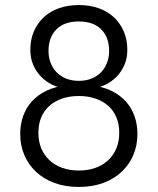

<svg xmlns="http://www.w3.org/2000/svg" viewBox="-20 -730 624 760"><path d="M292 -55Q256 -55 226.5 -65.5Q197 -76 176 -95.5Q155 -115 143.5 -142.5Q132 -170 132 -204Q132 -239 143.5 -266Q155 -293 176 -311.5Q197 -330 226.5 -340Q256 -350 292 -350Q328 -350 357.5 -340Q387 -330 408 -311.5Q429 -293 440.5 -266Q452 -239 452 -204Q452 -170 440.5 -142.5Q429 -115 408 -95.5Q387 -76 357.5 -65.5Q328 -55 292 -55ZM292 10Q346 10 389 -6Q432 -22 462 -50.5Q492 -79 508 -117Q524 -155 524 -200Q524 -237 512.5 -270Q501 -303 478 -328.5Q455 -354 420 -371Q385 -388 338 -392L350 -381Q373 -383 397 -394.5Q421 -406 440.5 -425.5Q460 -445 472 -472Q484 -499 484 -533Q484 -573 470 -605.5Q456 -638 431 -661.5Q406 -685 370.5 -697.5Q335 -710 292 -710Q249 -710 213.5 -697.5Q178 -685 153 -661.5Q128 -638 114 -605.5Q100 -573 100 -533Q100 -499 112 -472Q124 -445 143.5 -425.5Q163 -406 187 -394.5Q211 -383 234 -381L246 -392Q199 -388 164 -371Q129 -354 106 -328.5Q83 -303 71.5 -270Q60 -237 60 -200Q60 -155 76 -117Q92 -79 122 -50.5Q152 -22 195 -6Q238 10 292 10ZM292 -410Q263 -410 240.5 -419.5Q218 -429 203 -445Q188 -461 180 -482.5Q172 -504 172 -528Q172 -582 203 -613.5Q234 -645 292 -645Q350 -645 381 -613.5Q412 -582 412 -528Q412 -504 404 -482.5Q396 -461 381 -445Q366 -429 343.5 -419.5Q321 -410 292 -410Z"/></svg>

Font: Tilda Sans VF
Style: Regular
Weight: 400
Designer: ParaType Ltd
Foundry: ParaType Ltd
Version: Version 1.010